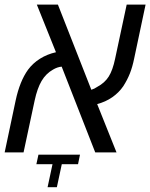

<svg xmlns="http://www.w3.org/2000/svg" viewBox="-38 -650 641 819"><path d="M81.5 -352.5Q102.1 -380.4 132.8 -399.7Q163.6 -418.9 200.7 -427.2L119.1 -630.4H209L351.6 -267.1Q364.7 -271 377.4 -279.8Q408.7 -296.4 425.8 -323.5Q442.9 -350.6 453.1 -399.9L502.4 -630.4H583L534.2 -399.9Q526.9 -364.3 516.1 -336.9Q505.4 -309.6 487.8 -282.2Q469.2 -254.9 440.7 -235.1Q412.1 -215.3 376.5 -206.1L459 0H368.2L225.1 -365.7Q207 -364.3 188 -353Q157.7 -335.9 139.4 -304.7Q121.1 -273.4 109.9 -221.7L62.5 0H-18.1L28.8 -221.7Q46.4 -303.7 81.5 -352.5ZM186 50.3H117.2L126 9.8H303.2L294.9 50.3H225.6L204.6 148.4H165Z"/></svg>

Font: Viking Open Sans
Style: Italic
Weight: 400
Italic angle: -12°
Foundry: Ascender Corporation
Version: Version 2.000